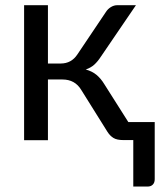

<svg xmlns="http://www.w3.org/2000/svg" viewBox="-20 -526 610 721"><path d="M378 -481.5Q385 -492.5 396.5 -499.5Q408 -506.5 421 -506.5H490.5L359 -313.5Q347 -295 334 -283.2Q321 -271.5 302 -265Q326 -258.5 342.5 -244.8Q359 -231 372 -209.5L462 -67.5H561V147Q561 160 553.8 167.2Q546.5 174.5 535 174.5H480.5V0H443Q419 0 406 -8Q393 -16 383.5 -31L285 -188.5Q261.5 -227.5 214.5 -227.5H160V0.5H70.5V-506.5H160V-287.5H208Q248 -287.5 270.5 -321.5Z"/></svg>

Font: Lato 2
Style: Regular
Weight: 400
Designer: Lukasz Dziedzic with Adam Twardoch and Botio Nikoltchev
Foundry: tyPoland Lukasz Dziedzic
Version: Version 2.015; 2015-08-06; http://www.latofonts.com/